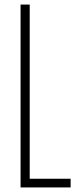

<svg xmlns="http://www.w3.org/2000/svg" viewBox="-20 -820 369 840"><path d="M70 0V-800H110V-38H289V0Z"/></svg>

Font: Big Shoulders Text Thin
Style: Regular
Weight: 100
Designer: Patric King
Foundry: XO Type Co
Version: Version 1.000; ttfautohint (v1.8.2)